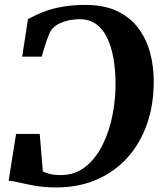

<svg xmlns="http://www.w3.org/2000/svg" viewBox="-20 -772 682 800"><path d="M336 -751.5Q415 -751.5 469.2 -725.2Q523.5 -699 556.8 -654.2Q590 -609.5 605.2 -553Q620.5 -496.5 620.5 -435.5Q621 -335.5 592 -253.8Q563 -172 509.2 -113.2Q455.5 -54.5 380.8 -22.8Q306 9 215 9Q169 9 131.2 2.8Q93.5 -3.5 64.8 -10.5Q36 -17.5 16 -19L47 -214H145.5L158.5 -58Q167 -53.5 177.5 -50Q188 -46.5 201.8 -44.5Q215.5 -42.5 233 -42.5Q293 -42.5 336.5 -77.5Q380 -112.5 408.2 -170Q436.5 -227.5 449.5 -296.2Q462.5 -365 461.5 -432Q460.5 -486.5 451.8 -533.8Q443 -581 425.5 -616.5Q408 -652 379.8 -672Q351.5 -692 311 -692Q295 -692 273.5 -688.5Q252 -685 230.8 -675.5Q209.5 -666 194.5 -648.5Q189 -639.5 183.2 -626Q177.5 -612.5 172.2 -597Q167 -581.5 162.5 -565.8Q158 -550 154 -536H72.5L96.5 -692.5Q111 -700 131.5 -710Q152 -720 180.8 -729.5Q209.5 -739 247.8 -745.2Q286 -751.5 336 -751.5Z"/></svg>

Font: Merriweather 48pt
Style: Bold Italic
Weight: 700
Italic angle: -7.8°
Version: Version 2.101